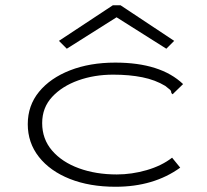

<svg xmlns="http://www.w3.org/2000/svg" viewBox="-20 -702 790 733"><path d="M421 11Q322 11 246.5 -19Q171 -49 128.5 -103Q86 -157 86 -228Q86 -299 129 -351.5Q172 -404 247.5 -433.5Q323 -463 420 -463Q593 -463 679 -381L646 -349L639 -342L634 -347Q634 -355 629 -359.5Q624 -364 611 -374Q573 -397 523.5 -407Q474 -417 412 -417Q340 -417 278.5 -395Q217 -373 179 -332Q141 -291 141 -232Q141 -171 179 -127Q217 -83 281.5 -59.5Q346 -36 426 -36Q483 -36 540 -52.5Q597 -69 637 -100L668 -62Q567 11 421 11ZM235 -516 205 -546 411 -682H440L645 -546L615 -516L425 -636Z"/></svg>

Font: Inconsolata ExtraExpanded Light
Style: Regular
Weight: 300
Width: 8
Monospace: yes
Designer: Raph Levien, Cyreal, Brenton Simpson
Foundry: Raph Levien, Cyreal, Google
Version: Version 3.001; ttfautohint (v1.8.2.53-6de2)